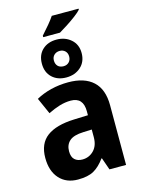

<svg xmlns="http://www.w3.org/2000/svg" viewBox="-140 -1039 834 1128"><g transform="rotate(-15 276.5 -474.5)"><path d="M453 -953Q442 -940 415.5 -920Q389 -900 359.5 -881Q330 -862 311 -851H209V-860Q236 -890 256 -914Q276 -938 290 -959H453ZM280 -817Q332 -817 367.5 -786Q403 -755 403 -703Q403 -650 368 -618.5Q333 -587 280 -587Q227 -587 194 -618Q161 -649 161 -702Q161 -755 194 -786Q227 -817 280 -817ZM281 -748Q261 -748 247.5 -735.5Q234 -723 234 -702Q234 -681 246 -668Q258 -655 281 -655Q301 -655 314 -668Q327 -681 327 -702Q327 -723 314 -735.5Q301 -748 281 -748ZM281 -557Q380 -557 432.5 -508.5Q485 -460 485 -363V0H384L358 -74H355Q323 -30 287.5 -10Q252 10 191 10Q120 10 78.5 -36Q37 -82 37 -162Q37 -249 93 -291Q149 -333 259 -337L344 -340V-364Q344 -449 268 -449Q234 -449 199.5 -438.5Q165 -428 129 -410L85 -509Q126 -532 176.5 -544.5Q227 -557 281 -557ZM293 -251Q233 -249 207.5 -226Q182 -203 182 -164Q182 -129 199.5 -113Q217 -97 246 -97Q287 -97 315.5 -126Q344 -155 344 -207V-253Z"/></g></svg>

Font: Noto Sans SemiCondensed
Style: Bold
Weight: 700
Width: 4
Designer: Monotype Design Team
Foundry: Monotype Imaging Inc.
Version: Version 2.013; ttfautohint (v1.8.4.7-5d5b)